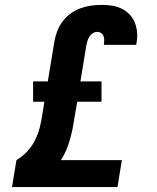

<svg xmlns="http://www.w3.org/2000/svg" viewBox="-20 -763 640 783"><path d="M29 0 47 -110Q72 -125 91.5 -146Q111 -167 123.5 -192.5Q136 -218 142.5 -244.5Q149 -271 153 -298L161 -348H115V-431H175L202 -595Q206 -617 214 -637.5Q222 -658 236 -676.5Q250 -695 269 -708.5Q288 -722 309 -729.5Q330 -737 351.5 -740Q373 -743 394 -743Q416 -743 436.5 -740Q457 -737 475.5 -728Q494 -719 508 -704.5Q522 -690 529.5 -671.5Q537 -653 539 -632Q541 -611 537 -590Q537 -587 536.5 -584.5Q536 -582 535 -580H403Q403 -581 403.5 -581.5Q404 -582 404 -583Q405 -591 405 -600Q405 -609 402 -616.5Q399 -624 392 -628.5Q385 -633 376 -633Q367 -633 358.5 -627.5Q350 -622 344.5 -613.5Q339 -605 336.5 -596Q334 -587 332 -577L308 -431H394V-348H295L283 -280Q280 -258 275.5 -236Q271 -214 265 -193Q259 -172 250 -150.5Q241 -129 228 -110H477L459 0Z"/></svg>

Font: Iosevka Curly Slab XBdEx
Style: Italic
Weight: 800
Width: 7
Italic angle: -9°
Monospace: yes
Designer: Belleve Invis
Foundry: Belleve Invis
Version: Version 11.1.0; ttfautohint (v1.8.3)